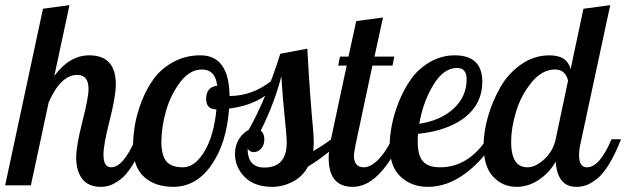

<svg xmlns="http://www.w3.org/2000/svg" viewBox="-42 -720 2433 746"><path d="M-22 0 125 -686 228 -700 169 -425Q228 -505 305 -505Q408 -505 408 -392Q408 -346 384 -252Q360 -158 360 -119Q360 -70 390 -70Q437 -70 484 -179H521Q498 -119 473.5 -79.5Q449 -40 426 -23Q403 -6 386 0Q369 6 350 6Q301 6 277.5 -25Q254 -56 254 -107Q254 -153 278 -247Q302 -341 302 -374Q302 -429 258 -429Q194 -429 147 -322L78 0Z M475 -152Q475 -190 482 -233Q489 -276 508 -325.5Q527 -375 555.5 -414Q584 -453 631 -479Q678 -505 737 -505Q848 -505 850 -347Q939 -347 1014 -407L1023 -380Q965 -313 848 -298Q839 -165 780 -79.5Q721 6 631 6Q561 6 518 -32.5Q475 -71 475 -152ZM585 -170Q585 -117 604 -93.5Q623 -70 669 -70Q715 -70 752 -131Q789 -192 799 -295Q759 -295 759 -336Q759 -382 802 -387Q795 -450 742 -450Q695 -450 657.5 -400Q620 -350 602.5 -287Q585 -224 585 -170Z M871 -122Q871 -155 886.5 -179.5Q902 -204 924 -215Q991 -333 1047 -511L1152 -531Q1158 -422 1164 -342.5Q1170 -263 1173.5 -228Q1177 -193 1177 -167Q1177 -153 1175 -133Q1209 -152 1245 -179H1287Q1234 -121 1155 -73Q1133 -33 1094.5 -13.5Q1056 6 1017 6Q946 6 908.5 -32.5Q871 -71 871 -122ZM920 -143Q920 -69 985 -69Q1072 -69 1072 -166Q1072 -191 1064.5 -261.5Q1057 -332 1051 -424Q1026 -323 971 -212Q985 -202 985 -179Q985 -156 972.5 -142.5Q960 -129 944 -129Q928 -129 920 -143Z M1235 -106Q1235 -134 1244 -179L1305 -465H1272L1279 -500H1312L1342 -638L1446 -652L1413 -500H1490L1483 -465H1405L1340 -160Q1333 -122 1333 -117Q1333 -70 1371 -70Q1398 -70 1427 -99Q1456 -128 1481 -179H1518Q1431 6 1329 6Q1235 6 1235 -106Z M1472 -154Q1472 -190 1480.5 -234Q1489 -278 1508.5 -326.5Q1528 -375 1556 -414Q1584 -453 1628.5 -479Q1673 -505 1725 -505Q1832 -505 1832 -402Q1832 -318 1765.5 -265Q1699 -212 1582 -200Q1581 -189 1581 -169Q1581 -117 1601 -93.5Q1621 -70 1668 -70Q1776 -70 1849 -179H1881Q1839 -101 1768 -47.5Q1697 6 1620 6Q1557 6 1514.5 -33.5Q1472 -73 1472 -154ZM1587 -239Q1671 -252 1721 -298.5Q1771 -345 1771 -412Q1771 -456 1734 -456Q1682 -456 1642 -390.5Q1602 -325 1587 -239Z M1837 -155Q1837 -208 1854 -267Q1871 -326 1901.5 -380Q1932 -434 1982.5 -469.5Q2033 -505 2093 -505Q2162 -505 2175 -451L2225 -686L2329 -700L2213 -160Q2208 -140 2208 -115Q2208 -70 2239 -70Q2288 -70 2334 -179H2371Q2348 -120 2323.5 -80.5Q2299 -41 2275.5 -23.5Q2252 -6 2234.5 0Q2217 6 2197 6Q2124 6 2117 -92Q2093 -49 2052 -21.5Q2011 6 1965 6Q1911 6 1874 -33.5Q1837 -73 1837 -155ZM1944 -169Q1944 -70 2007 -70Q2040 -70 2074 -102.5Q2108 -135 2117 -179L2165 -406Q2162 -424 2149.5 -437Q2137 -450 2115 -450Q2064 -450 2023 -399.5Q1982 -349 1963 -286Q1944 -223 1944 -169Z"/></svg>

Font: Lobster Two
Style: Italic
Weight: 400
Designer: Pablo Impallari
Foundry: Pablo Impallari. www.impallari.com
Version: Version 1.006